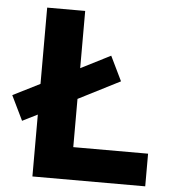

<svg xmlns="http://www.w3.org/2000/svg" viewBox="-51 -739 695 785"><g transform="rotate(5 297.0 -346.5)"><path d="M111 0V-254L49 -223L0 -324L111 -380V-693H267V-458L389 -520L438 -419L267 -332V-134H574V0Z"/></g></svg>

Font: Ubuntu Sans ExtraBold
Style: Regular
Weight: 800
Designer: Dalton Maag Ltd
Foundry: Dalton Maag Ltd
Version: Version 1.006; ttfautohint (v1.8.4.7-5d5b)